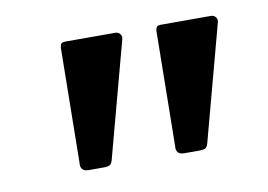

<svg xmlns="http://www.w3.org/2000/svg" viewBox="-42 -800 511 366"><g transform="rotate(-10 214.0 -617.5)"><path d="M336 -507Q334 -498 330.5 -495.5Q327 -493 317 -493H289Q280 -493 276.5 -497.5Q273 -502 274 -510L277 -732Q278 -739 280.5 -740.5Q283 -742 287 -742H384Q390 -742 393.5 -737.5Q397 -733 395 -727ZM151 -507Q149 -498 145.5 -495.5Q142 -493 132 -493H104Q95 -493 91.5 -497.5Q88 -502 89 -510L92 -732Q93 -739 95.5 -740.5Q98 -742 102 -742H199Q205 -742 208.5 -737.5Q212 -733 210 -727Z"/></g></svg>

Font: Libre Franklin Thin Medium
Style: Italic
Weight: 500
Italic angle: -8°
Version: Version 3.000